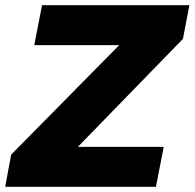

<svg xmlns="http://www.w3.org/2000/svg" viewBox="-32 -720 750 740"><path d="M-12 0 11 -124 459 -578 472 -546H100L130 -700H698L673 -570L237 -122L223 -154H599L569 0Z"/></svg>

Font: REM
Style: Bold Italic
Weight: 700
Italic angle: -11°
Designer: Octavio Pardo
Foundry: Ashler Design
Version: Version 1.005;gftools[0.9.28]